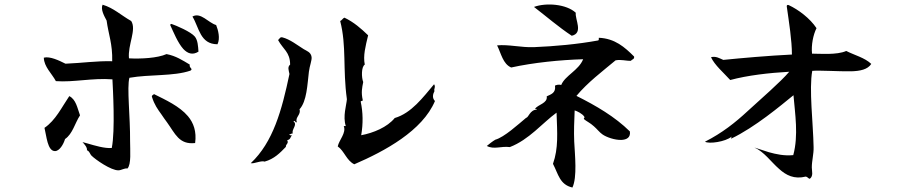

<svg xmlns="http://www.w3.org/2000/svg" viewBox="-20 -769 4040 859"><path d="M953 -571C966 -597 956 -635 947 -657C912 -667 878 -716 841 -695C871 -646 875 -571 953 -571ZM868 -538C866 -564 865 -588 852 -605C834 -627 768 -655 747 -662C747 -662 740 -661 742 -656C756 -626 775 -578 800 -550C819 -530 841 -521 868 -538ZM853 -129C860 -181 846 -219 821 -249C783 -294 721 -322 669 -348C666 -344 657 -343 660 -335C671 -300 685 -281 703 -256C710 -245 719 -233 727 -222C764 -171 781 -121 853 -129ZM832 -453C846 -462 825 -464 829 -480C797 -499 767 -519 725 -527C685 -509 610 -505 557 -508C551 -569 592 -636 567 -675C521 -701 489 -733 439 -748C429 -727 447 -696 457 -677C465 -616 484 -573 482 -495C414 -497 347 -487 273 -484C243 -499 203 -518 176 -511C177 -470 212 -440 230 -406C309 -400 394 -421 483 -414C485 -375 496 -184 480 -107C449 -104 403 -118 372 -127C363 -130 349 -133 349 -133C358 -124 371 -109 369 -97C382 -91 382 -80 389 -73C407 -55 477 -6 510 -7C523 -7 538 -18 550 -15C568 -33 562 -96 562 -138C563 -245 547 -379 559 -421C650 -437 757 -427 832 -453ZM338 -253C326 -286 320 -324 290 -339C256 -289 229 -231 179 -197C188 -162 192 -93 226 -93C246 -93 264 -123 271 -147C305 -170 315 -218 338 -253Z M1926 -317C1913 -330 1916 -347 1924 -362C1919 -369 1931 -380 1922 -392C1873 -334 1821 -263 1746 -241C1713 -200 1650 -174 1596 -164C1605 -216 1604 -267 1594 -313C1593 -320 1603 -315 1603 -321C1595 -356 1600 -376 1605 -402C1597 -422 1596 -470 1612 -480C1604 -520 1615 -561 1627 -611C1596 -641 1563 -670 1521 -690C1513 -687 1510 -678 1502 -675C1531 -562 1513 -462 1532 -325C1530 -298 1513 -249 1527 -205H1518C1530 -174 1497 -143 1491 -114C1521 -93 1530 -51 1565 -34C1702 -93 1870 -184 1926 -317ZM1374 -514C1371 -536 1352 -541 1339 -549C1310 -567 1278 -593 1243 -602C1231 -604 1231 -594 1224 -590C1246 -549 1278 -536 1278 -480C1265 -469 1272 -454 1275 -438C1241 -276 1202 -133 1102 -39C1115 -35 1149 -52 1164 -46C1207 -58 1233 -85 1259 -112C1258 -125 1273 -126 1265 -142C1282 -145 1278 -158 1287 -163C1287 -163 1274 -162 1275 -169C1284 -167 1282 -173 1290 -172C1283 -190 1313 -211 1293 -226C1300 -234 1302 -216 1308 -223C1299 -244 1328 -256 1320 -280C1353 -316 1355 -391 1362 -448C1365 -474 1376 -499 1374 -514Z M2556 -712C2514 -751 2423 -758 2369 -738C2425 -695 2479 -648 2538 -609C2591 -621 2552 -682 2556 -712ZM2817 -516C2775 -558 2731 -597 2659 -600C2659 -595 2660 -589 2656 -588C2563 -571 2463 -562 2368 -558C2311 -556 2255 -571 2204 -566C2222 -530 2230 -483 2267 -467C2367 -489 2487 -501 2589 -504C2569 -454 2508 -431 2491 -389C2478 -392 2470 -389 2463 -386C2468 -353 2445 -347 2426 -338C2431 -307 2388 -302 2373 -282C2373 -282 2381 -283 2382 -279C2350 -277 2345 -243 2334 -242C2299 -213 2236 -155 2196 -144C2184 -137 2166 -123 2158 -116C2190 -99 2221 -116 2261 -111C2347 -144 2407 -219 2470 -265C2473 -173 2479 -107 2454 -36C2478 10 2484 57 2541 70C2563 24 2552 -76 2549 -136C2547 -182 2549 -226 2551 -275C2562 -272 2586 -260 2594 -247C2598 -240 2588 -241 2594 -235C2601 -228 2621 -219 2637 -204C2650 -193 2663 -176 2675 -168C2693 -155 2731 -142 2760 -143C2784 -144 2802 -154 2798 -181C2731 -247 2647 -296 2559 -340C2610 -401 2673 -448 2734 -499C2759 -504 2781 -496 2803 -497C2807 -504 2819 -503 2817 -516Z M3878 -483C3849 -511 3803 -522 3766 -541C3725 -522 3644 -529 3613 -529C3609 -567 3618 -613 3633 -643C3604 -687 3552 -726 3509 -746C3503 -749 3499 -745 3500 -740C3510 -669 3523 -589 3523 -525C3419 -520 3295 -509 3216 -501C3199 -508 3183 -519 3161 -513C3177 -478 3218 -443 3247 -411C3325 -432 3421 -443 3511 -448C3473 -403 3386 -328 3325 -272C3270 -221 3211 -174 3134 -135C3152 -124 3226 -135 3252 -157C3257 -156 3247 -153 3252 -149C3358 -200 3471 -295 3530 -343C3537 -260 3553 -163 3529 -75C3489 -71 3452 -79 3420 -88C3394 -96 3355 -109 3355 -109C3399 -90 3429 -45 3466 -13C3497 15 3533 34 3585 21C3593 22 3596 30 3603 31C3620 18 3612 -3 3612 -20C3612 -50 3621 -80 3620 -111C3618 -220 3599 -371 3614 -452C3647 -455 3734 -449 3788 -450C3828 -451 3862 -458 3878 -483Z"/></svg>

Font: Yuji Syuku Std R
Style: Regular
Weight: 400
Designer: Kataoka Yuji
Foundry: Kinuta Font Factory
Version: Version 3.000;hotconv 1.0.111;makeotfexe 2.5.65597